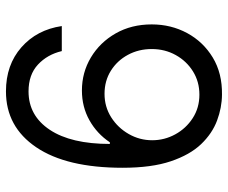

<svg xmlns="http://www.w3.org/2000/svg" viewBox="-82 -696 787 664"><g transform="rotate(90 312.0 -363.5)"><path d="M306.8 -737.2Q351.6 -736.9 396.3 -720.2Q441.1 -703.5 478 -665Q514.9 -626.4 537.3 -560Q559.7 -493.6 559.7 -393.5Q559.7 -199.6 488.8 -94.8Q418 9.9 295.5 9.9Q203.8 9.9 143.1 -43.5Q82.4 -96.9 69.6 -183.2H156.2Q168 -133.2 202.9 -100.7Q237.9 -68.2 295.5 -68.2Q379.6 -68.2 428.4 -141.7Q477.3 -215.2 477.3 -349.4H471.6Q441.8 -304.7 395.4 -278.8Q349.1 -252.8 292.6 -252.8Q230.1 -252.8 178.1 -283.9Q126.1 -315 95 -369.5Q63.9 -424 63.9 -494.3Q63.9 -561.1 93.9 -616.7Q123.9 -672.2 178.4 -705.3Q233 -738.3 306.8 -737.2ZM306.8 -659.1Q262.1 -659.1 226.4 -636.9Q190.7 -614.7 169.9 -577.2Q149.1 -539.8 149.1 -494.3Q149.1 -448.9 169.2 -411.8Q189.3 -374.6 224.3 -352.8Q259.2 -331 304 -331Q348.7 -331 385.1 -354Q421.5 -377.1 443 -414.8Q464.5 -452.4 464.5 -495.7Q464.5 -538.4 444.1 -575.6Q423.7 -612.9 388 -636Q352.3 -659.1 306.8 -659.1Z"/></g></svg>

Font: Inter Alia
Style: Regular
Weight: 400
Designer: Rasmus Andersson (Latin, Greek, Cyrillic etc.) and Evan from Shavian.info (Shavian, old style figures)
Foundry: Shavian.info
Version: Version 0.001;git-37ab20767